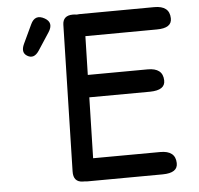

<svg xmlns="http://www.w3.org/2000/svg" viewBox="-53 -790 895 864"><g transform="rotate(-5 394.5 -357.5)"><path d="M86.4 -566.9Q59.1 -583 76.7 -621.1L116.7 -706.1Q137.2 -751 180.2 -726.6Q218.3 -704.6 190.9 -663.1L139.2 -584Q115.7 -549.3 86.4 -566.9ZM335.9 -732.9 674.8 -734.9Q743.7 -735.4 745.1 -678.7Q746.6 -633.8 677.7 -633.8Q516.1 -632.8 355 -631.8L350.6 -457L620.6 -458.5Q689.5 -459 690.9 -402.8Q692.4 -358.4 623.5 -357.4L348.6 -356L341.8 -81.5L644.5 -83Q713.4 -83.5 714.8 -27.3Q716.3 17.6 647.5 18.1L305.7 20Q299.8 20 294.9 19Q291 19 287.1 19Q243.2 18.1 244.6 -30.8L260.7 -691.4Q261.7 -732.9 306.6 -733.4Q316.9 -733.4 324.7 -731.9Q330.1 -732.9 335.9 -732.9Z"/></g></svg>

Font: Comic Relief
Style: Regular
Weight: 400
Designer: Jeff Davis
Foundry: Loudifier
Version: Version 1.0